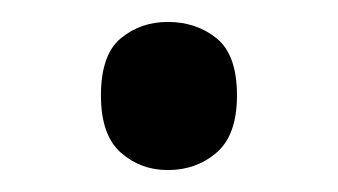

<svg xmlns="http://www.w3.org/2000/svg" viewBox="-20 -570 308 175"><path d="M72 -483Q72 -520 90 -535Q108 -550 133 -550Q159 -550 177.5 -535Q196 -520 196 -483Q196 -447 177.5 -431Q159 -415 133 -415Q108 -415 90 -431Q72 -447 72 -483Z"/></svg>

Font: Go Noto Kurrent-Regular
Style: Regular
Weight: 400
Designer: Monotype Design Team
Foundry: Monotype Imaging Inc.
Version: Version 2.012; ttfautohint (v1.8.4.7-5d5b)